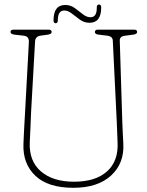

<svg xmlns="http://www.w3.org/2000/svg" viewBox="-20 -834 664 868"><path d="M508 -280 490 -649.5Q489.5 -669.5 466 -672.5L425.5 -677.5Q409 -679 409 -689.5Q409 -700 423 -700H586Q600 -700 600 -689.5Q600 -680 583.5 -677.5L545 -672.5Q520.5 -669.5 521.5 -650L533 -280Q534 -256 535 -233Q536 -210 537.5 -185Q542.5 -96 482.2 -40.5Q422 15 311.5 15Q197 15 139.8 -39.5Q82.5 -94 86 -183Q86.5 -199.5 87.8 -225Q89 -250.5 90.5 -276.5Q92 -302.5 93 -320.5L110.5 -643.5Q112 -669.5 88 -672.5L44.5 -677.5Q27.5 -680 27.5 -689.5Q27.5 -700 42 -700H199.5Q213.5 -700 213.5 -689.5Q213.5 -680 197 -677.5L161.5 -672.5Q140 -669 138.5 -646.5L120.5 -326.5Q118.5 -285.5 117.5 -252.8Q116.5 -220 114.5 -190.5Q111 -105.5 165.2 -59Q219.5 -12.5 314.5 -12.5Q412 -12.5 464 -59.2Q516 -106 511.5 -191Q510 -222.5 509.5 -242.2Q509 -262 508 -280ZM384.5 -731Q361 -731 341.5 -745Q322 -759 304.8 -772.8Q287.5 -786.5 270.5 -786.5Q241.5 -786.5 241.5 -743Q241.5 -729 231.5 -729Q222 -729 222 -742Q222 -811.5 275 -811.5Q298.5 -811.5 317.8 -797.8Q337 -784 354.2 -770Q371.5 -756 389 -756Q418 -756 417.5 -799Q416.5 -813.5 428 -813.5Q437.5 -813.5 437.5 -800Q437.5 -731 384.5 -731Z"/></svg>

Font: Fraunces 144pt SuperSoft Thin
Style: Regular
Weight: 100
Version: Version 1.000;[0bf87f6ff]